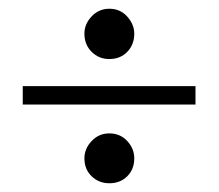

<svg xmlns="http://www.w3.org/2000/svg" viewBox="-20 -563 500 439"><path d="M32 -366H427V-324H32ZM32 -366H427V-324H32ZM287 -486Q287 -461 271 -444.5Q255 -428 230 -428Q206 -428 189.5 -444.5Q173 -461 173 -486Q173 -508 189.5 -525.5Q206 -543 230 -543Q255 -543 271 -525Q287 -507 287 -486ZM287 -201Q287 -176 271 -160Q255 -144 230 -144Q206 -144 189.5 -160Q173 -176 173 -201Q173 -223 189.5 -240.5Q206 -258 230 -258Q255 -258 271 -240.5Q287 -223 287 -201Z"/></svg>

Font: Phudu ExtraBold
Style: Regular
Weight: 800
Version: Version 1.005;gftools[0.9.23]